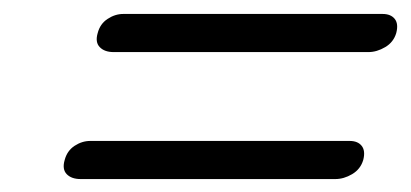

<svg xmlns="http://www.w3.org/2000/svg" viewBox="-20 -484 603 282"><path d="M123.5 -435.5Q127 -449 138 -456.2Q149 -463.5 161 -463.5H542Q554 -463.5 559.8 -456.2Q565.5 -449 562 -435.5Q558 -422 545.8 -414.8Q533.5 -407.5 521 -407.5H147Q133.5 -407.5 126.5 -414.8Q119.5 -422 123.5 -435.5ZM75 -249Q78.5 -262.5 89.5 -269.8Q100.5 -277 112.5 -277H493.5Q505.5 -277 511.2 -269.8Q517 -262.5 513.5 -249Q509.5 -235.5 497.2 -228.2Q485 -221 472.5 -221H98.5Q85 -221 78 -228.2Q71 -235.5 75 -249Z"/></svg>

Font: Fraunces SemiBold
Style: Italic
Weight: 600
Italic angle: -16°
Version: Version 1.000;[b76b70a41]